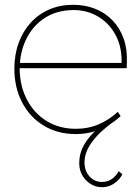

<svg xmlns="http://www.w3.org/2000/svg" viewBox="-20 -550 585 802"><path d="M311 131Q311 91 330 57Q349 23 382 -7Q415 -37 457 -63L462 -47Q401 -5 367 39.5Q333 84 333 128Q333 164 354 187Q375 210 406 210Q430 210 447.5 197.5Q465 185 476 165L491 178Q483 194 470 206Q457 218 441 225Q425 232 406 232Q368 232 339.5 203Q311 174 311 131ZM40 -263Q40 -322 58 -371Q76 -420 108.5 -455.5Q141 -491 186 -510.5Q231 -530 285 -530Q335 -530 377 -513.5Q419 -497 449.5 -465.5Q480 -434 496 -390Q512 -346 510 -291L509 -265H52V-287H498L486 -270L488 -295Q488 -359 461 -407Q434 -455 388.5 -481.5Q343 -508 288 -508Q220 -508 169.5 -476.5Q119 -445 91 -389.5Q63 -334 62 -263Q63 -190 93 -133Q123 -76 175.5 -44Q228 -12 297 -12Q349 -12 393 -31Q437 -50 472 -83L484 -65Q459 -42 430.5 -25.5Q402 -9 368.5 0.5Q335 10 297 10Q221 10 163 -25Q105 -60 72.5 -122Q40 -184 40 -263Z"/></svg>

Font: Mach Thin
Style: Regular
Weight: 250
Version: Version 1.002